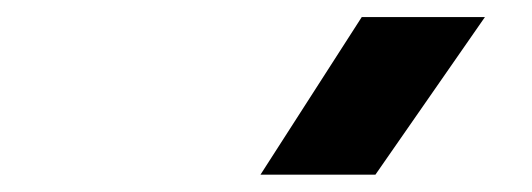

<svg xmlns="http://www.w3.org/2000/svg" viewBox="-20 -815 626 226"><path d="M286.6 -609.4 405.8 -794.9H550.8L421.9 -609.4Z"/></svg>

Font: Cascadia Mono
Style: Bold Italic
Weight: 700
Italic angle: -10°
Monospace: yes
Designer: Aaron Bell
Foundry: Saja Typeworks
Version: Version 2404.023; ttfautohint (v1.8.4)